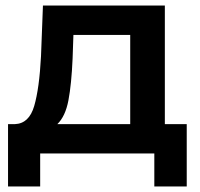

<svg xmlns="http://www.w3.org/2000/svg" viewBox="-20 -554 722 693"><path d="M654 -106V119H537V0H125V119H9V-106H34Q85 -108 103.5 -171.5Q122 -235 128 -351L135 -534H575V-106ZM187 -106H450V-428H245L242 -342Q238 -250 227 -192Q216 -134 187 -106Z"/></svg>

Font: APTA Sans SemiBold
Style: Bold
Weight: 600
Version: Version 7.200